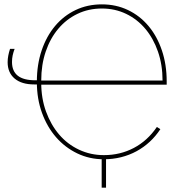

<svg xmlns="http://www.w3.org/2000/svg" viewBox="-20 -725 829 880"><path d="M164 -338V-357H142Q88 -357 61.5 -378Q35 -399 35 -441Q35 -457 38 -471Q41 -485 47 -501H26Q21 -486 18 -470.5Q15 -455 15 -440Q15 -392 47 -365Q79 -338 137 -338ZM744 -337V-352L743 -356H160V-337ZM744 -352Q744 -429 722 -494Q700 -559 660.5 -606Q621 -653 566.5 -679Q512 -705 447 -705Q381 -705 326.5 -679Q272 -653 232.5 -606Q193 -559 171 -494Q149 -429 149 -352V-348Q149 -272 172.5 -207.5Q196 -143 237 -96Q278 -49 334 -22Q390 5 456 5Q497 5 535 -4.5Q573 -14 606 -32Q639 -50 666.5 -75.5Q694 -101 715 -133L699 -143Q656 -80 593.5 -47Q531 -14 456 -14Q395 -14 342 -39Q289 -64 251 -108.5Q213 -153 191 -213.5Q169 -274 169 -345V-356Q169 -428 189.5 -488.5Q210 -549 247 -593Q284 -637 335 -661.5Q386 -686 447 -686Q507 -686 558 -661.5Q609 -637 646 -593Q683 -549 704 -488.5Q725 -428 725 -356ZM446 -6V135H466V-6Z"/></svg>

Font: Fixel Variable
Style: Regular
Weight: 100
Width: 3
Designer: AlfaBravo + MacPaw
Foundry: Kyrylo Tkachov, Marchela Mozhyna, Serhii Makarenko, Maria Weinstein, Zakhar Kryvoshyya
Version: Version 1.211